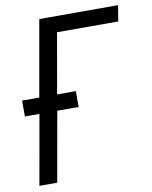

<svg xmlns="http://www.w3.org/2000/svg" viewBox="-83 -797 679 859"><g transform="rotate(-10 256.5 -367.5)"><path d="M26 0 82 -317H16V-389H94L155 -735H513L501 -663H223L175 -389H260V-317H163L107 0Z"/></g></svg>

Font: Iosevka SS08
Style: Italic
Weight: 400
Italic angle: -10°
Monospace: yes
Designer: Belleve Invis
Foundry: Belleve Invis
Version: 2.1.0; ttfautohint (v1.8.2)